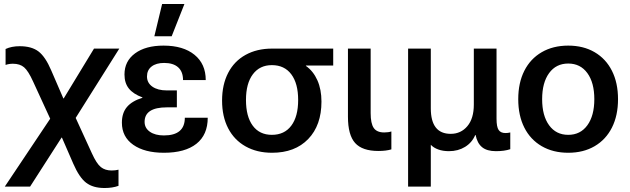

<svg xmlns="http://www.w3.org/2000/svg" viewBox="-20 -752 3161 964"><path d="M237 -399 298 -258H300L452 -508H579L360 -160L441 17Q465 70 486.5 87Q508 104 540 104Q560 104 575 100V181Q545 192 505 192Q447 192 412.5 165.5Q378 139 348 70L291 -61H289L131 185H4L232 -156L146 -343Q122 -396 101 -414Q80 -432 45 -432Q25 -432 8 -426V-506Q38 -520 79 -520Q139 -520 173.5 -493.5Q208 -467 237 -399Z M1013 -350H899Q899 -392 874.5 -414Q850 -436 804 -436Q764 -436 741 -418Q718 -400 718 -368Q718 -336 745 -317Q772 -298 818 -298H868V-213H818Q706 -213 706 -140Q706 -109 732.5 -90.5Q759 -72 803 -72Q908 -72 908 -161H1023Q1023 -75 966 -30Q909 15 803 15Q706 15 649 -25Q592 -65 592 -136Q592 -185 617.5 -215Q643 -245 695 -261V-263Q649 -280 627 -307.5Q605 -335 605 -378Q605 -445 658 -484Q711 -523 801 -523Q900 -523 956.5 -477Q1013 -431 1013 -350ZM755 -570 794 -732H906L842 -570Z M1516 -423V-421Q1553 -395 1573.5 -349Q1594 -303 1594 -242Q1594 -123 1527.5 -54Q1461 15 1346 15Q1270 15 1213 -17Q1156 -49 1125.5 -108Q1095 -167 1095 -247Q1095 -327 1125.5 -386Q1156 -445 1213 -476.5Q1270 -508 1346 -508H1653V-423ZM1345 -75Q1408 -75 1442.5 -121Q1477 -167 1477 -250Q1477 -333 1442.5 -379Q1408 -425 1345 -425Q1284 -425 1249.5 -379Q1215 -333 1215 -250Q1215 -167 1249 -121Q1283 -75 1345 -75Z M1909 -87Q1930 -87 1945 -92V-2Q1918 6 1880 6Q1799 6 1763 -34Q1727 -74 1727 -166V-508H1841V-184Q1841 -132 1856.5 -109.5Q1872 -87 1909 -87Z M2518 -84Q2530 -84 2542 -87V-3Q2513 7 2470 7Q2425 7 2400.5 -13Q2376 -33 2368 -74H2366Q2350 -36 2315 -14.5Q2280 7 2234 7Q2204 7 2180.5 -1.5Q2157 -10 2143 -25V185H2029V-508H2143V-208Q2143 -80 2243 -80Q2294 -80 2326.5 -118.5Q2359 -157 2359 -227V-508H2473V-156Q2473 -115 2483.5 -99.5Q2494 -84 2518 -84Z M2833 -523Q2909 -523 2965.5 -490Q3022 -457 3052.5 -396.5Q3083 -336 3083 -254Q3083 -172 3052.5 -111.5Q3022 -51 2965.5 -18Q2909 15 2833 15Q2757 15 2700 -18Q2643 -51 2612.5 -111.5Q2582 -172 2582 -254Q2582 -336 2612.5 -396.5Q2643 -457 2700 -490Q2757 -523 2833 -523ZM2833 -433Q2772 -433 2737 -385Q2702 -337 2702 -254Q2702 -171 2737 -123Q2772 -75 2833 -75Q2894 -75 2929 -123Q2964 -171 2964 -254Q2964 -337 2929 -385Q2894 -433 2833 -433Z"/></svg>

Font: CST
Style: Medium
Weight: 500
Version: Version 1.00